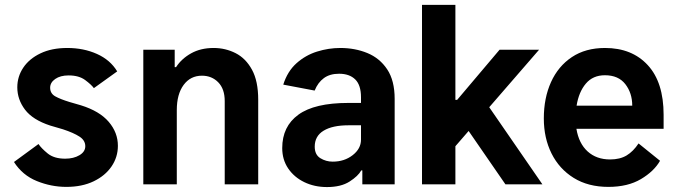

<svg xmlns="http://www.w3.org/2000/svg" viewBox="-20 -747 2741 778"><path d="M50.1 -393.1Q50.1 -436.8 74.4 -473Q98.7 -509.2 144.2 -530.9Q189.6 -552.6 252.5 -552.6Q318.9 -552.6 372.9 -528.4Q426.8 -504.3 454.9 -457.7L360.4 -389.9Q350.1 -404.1 324.9 -422.8Q299.7 -441.4 258.2 -441.4Q224.4 -441.4 203.8 -427Q183.2 -412.6 183.2 -391.7Q183.2 -368.3 203.7 -356.7Q224.1 -345.2 261.4 -333.8L307.9 -320.3Q383.2 -296.9 420.5 -253.4Q457.7 -209.9 457.7 -156.2Q457.7 -110.4 432 -72.6Q406.2 -34.8 359.4 -12.3Q312.5 10.3 248.6 10.3Q187.5 10.3 129.3 -13.3Q71 -36.9 36.6 -90.6L136 -163.4Q147 -146.7 172.9 -125.4Q198.9 -104 244 -104Q278.4 -104 302 -118.1Q325.6 -132.1 325.6 -154.5Q325.6 -178.3 302 -193.5Q278.4 -208.8 235.4 -223L183.2 -238.3Q112.6 -261.4 81.3 -302.7Q50.1 -344.1 50.1 -393.1Z M696.4 -301.1V0H560.7V-545.5H687.9V-475.1H693.5Q715.6 -509.2 754.4 -530.9Q793.3 -552.6 845.5 -552.6Q893.5 -552.6 934.7 -531.6Q975.9 -510.7 1001.1 -464.5Q1026.3 -418.3 1026.3 -343V0H890.6V-337.4Q890.6 -386.7 864.3 -413.5Q838.1 -440.3 798.3 -440.3Q751.8 -440.3 724.1 -402.9Q696.4 -365.4 696.4 -301.1Z M1448.2 0V-56.5H1443.9Q1431.1 -33.4 1396.3 -11.2Q1361.5 11 1305 11Q1254.3 11 1213.1 -8.9Q1171.9 -28.8 1147.7 -64.5Q1123.6 -100.1 1123.6 -147Q1123.6 -234.7 1189.1 -282.3Q1254.6 -329.9 1391.3 -329.9H1442.8V-352.6Q1442.8 -402.3 1419.4 -425.2Q1396 -448.2 1354 -448.2Q1316.4 -448.2 1292.3 -430.4Q1268.1 -412.6 1255 -380L1127.8 -404.1Q1144.9 -458.1 1181.5 -490.8Q1218 -523.4 1264.7 -538Q1311.4 -552.6 1359 -552.6Q1418.7 -552.6 1468.7 -532Q1518.8 -511.4 1549 -465.9Q1579.2 -420.5 1579.2 -346.2V0ZM1442.8 -239.3H1392Q1327.4 -239.3 1291.4 -217.5Q1255.3 -195.7 1255.3 -152.7Q1255.3 -120 1278.1 -106Q1300.8 -92 1328.1 -92Q1375.4 -92 1409.1 -118.3Q1442.8 -144.5 1442.8 -181.1Z M2028.1 0 1878.9 -216.3 1825.3 -154.5V0H1690V-727.3H1825.3V-342.3H1832.4L2004.3 -545.5H2164.4L1962.4 -312.5L2177.9 0Z M2445.3 10.3Q2363.3 10.3 2304.7 -26.1Q2246.1 -62.5 2214.8 -125.2Q2183.6 -187.9 2183.6 -267Q2183.6 -349.8 2212.7 -414.2Q2241.8 -478.7 2297.2 -515.6Q2352.6 -552.6 2431.5 -552.6Q2540.8 -552.6 2604.9 -483Q2669 -413.4 2669 -282V-225.1H2315.7Q2325.3 -165.8 2361.2 -133.3Q2397 -100.9 2452.1 -100.9Q2492.2 -100.9 2519.2 -117.2Q2546.2 -133.5 2567.5 -165.8L2654.5 -95.5Q2630.3 -52.9 2577.1 -21.3Q2523.8 10.3 2445.3 10.3ZM2431.1 -442.1Q2382.5 -442.1 2353.9 -408.2Q2325.3 -374.3 2316.4 -318.9H2541.9Q2541.9 -370 2513.8 -406.1Q2485.8 -442.1 2431.1 -442.1Z"/></svg>

Font: Interface
Style: Bold
Weight: 700
Designer: Rasmus Andersson
Foundry: rsms
Version: Version 1.8